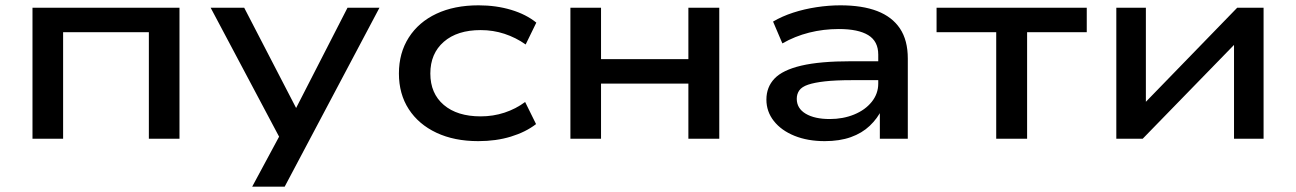

<svg xmlns="http://www.w3.org/2000/svg" viewBox="-20 -521 4866 721"><path d="M102 0V-492H654V0H539V-400H217V0Z M927 180 1047 -43V28L771 -492H897L1101 -98H1083L1285 -492H1405L1049 180Z M1776 9Q1686 9 1619 -22.5Q1552 -54 1515 -111Q1478 -168 1478 -245Q1478 -322 1515 -380Q1552 -438 1619 -469.5Q1686 -501 1777 -501Q1843 -501 1899.5 -484Q1956 -467 1994 -436L1954 -354Q1917 -380 1874.5 -394Q1832 -408 1785 -408Q1697 -408 1646.5 -364Q1596 -320 1596 -245Q1596 -170 1646.5 -127Q1697 -84 1785 -84Q1832 -84 1874.5 -98Q1917 -112 1952 -138L1993 -55Q1954 -25 1898.5 -8Q1843 9 1776 9Z M2122 0V-492H2237V-299H2565V-492H2681V0H2565V-207H2237V0Z M3077 9Q3013 9 2963.5 -11Q2914 -31 2886 -66.5Q2858 -102 2858 -147Q2858 -194 2888.5 -226Q2919 -258 2989 -274.5Q3059 -291 3176 -291H3296V-220H3180Q3118 -220 3078 -215.5Q3038 -211 3014.5 -203Q2991 -195 2981.5 -181.5Q2972 -168 2972 -150Q2972 -114 3005.5 -94Q3039 -74 3096 -74Q3146 -74 3187.5 -91Q3229 -108 3253.5 -138.5Q3278 -169 3278 -207V-316Q3278 -366 3240.5 -389Q3203 -412 3130 -412Q3072 -412 3018.5 -398.5Q2965 -385 2918 -358L2883 -440Q2917 -460 2958.5 -473.5Q3000 -487 3046 -494Q3092 -501 3136 -501Q3218 -501 3274 -479.5Q3330 -458 3359.5 -414Q3389 -370 3389 -301V0H3284V-110L3292 -111Q3275 -76 3246 -48.5Q3217 -21 3175 -6Q3133 9 3077 9Z M3721 0V-400H3497V-492H4061V-400H3837V0Z M4172 0V-492H4283V-113H4258L4626 -492H4725V0H4614V-379H4640L4271 0Z"/></svg>

Font: Nunito Sans 10pt Expanded SemiBold
Style: Regular
Weight: 600
Width: 7
Designer: Vernon Adams
Foundry: Vernon Adams
Version: Version 3.101;gftools[0.9.27]